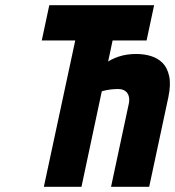

<svg xmlns="http://www.w3.org/2000/svg" viewBox="-20 -720 675 740"><path d="M505 -512Q487 -512 470 -509.5Q453 -507 438 -502Q423 -497 411 -491Q399 -485 390 -478L366 -366Q377 -370 390 -372.5Q403 -375 415 -376Q427 -377 434 -377Q447 -377 456 -373Q465 -369 470.5 -361.5Q476 -354 477.5 -344Q479 -334 477 -323L408 0H555L629 -346Q639 -394 632 -426.5Q625 -459 606.5 -477.5Q588 -496 561.5 -504Q535 -512 505 -512ZM414 -564H545L574 -700H170L141 -564H270L149 0H294Z"/></svg>

Font: Advent Pro ExtraBold
Style: Italic
Weight: 800
Italic angle: -12°
Version: Version 3.000